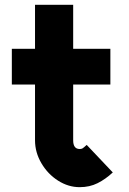

<svg xmlns="http://www.w3.org/2000/svg" viewBox="-20 -757 535 795"><path d="M310 18Q263 18 220.5 -9Q178 -36 151.5 -81Q125 -126 125 -176V-407H29V-555H125V-737H283V-555H437V-407H283V-176Q283 -140 310 -140Q317 -140 321.5 -142.5Q326 -145 339 -157L447 -43Q417 -15 384 1.5Q351 18 310 18Z"/></svg>

Font: SUIT Heavy
Style: Regular
Weight: 900
Designer: Sunn Youn; Korean Glyphs from Source Han Sans (Sandoll Communications; Soo-young Jang, Joo-yeon Kang)
Foundry: Sunn
Version: Version 1.006